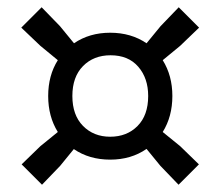

<svg xmlns="http://www.w3.org/2000/svg" viewBox="-20 -634 606 528"><path d="M95.5 -126 39.5 -182 91 -232 139 -271Q112.5 -313.5 112.5 -370Q112.5 -426.5 139 -468.5L91 -508L38.5 -558L94.5 -614L145 -562L183.5 -515Q226 -544 283 -544Q340.5 -544 383 -515L421.5 -562L471.5 -614L527.5 -558L475.5 -508L427.5 -468.5Q454 -426 454 -370Q454 -313.5 427.5 -271L475.5 -232L527 -182L471 -126L421 -178L383 -224.5Q340.5 -195 283 -195Q225.5 -195 183 -224L145.5 -178ZM283 -258Q329 -258 358.2 -287.5Q387.5 -317 387.5 -370Q387.5 -419 360.2 -450.5Q333 -482 284 -482Q237.5 -482 208.2 -452.2Q179 -422.5 179 -370Q179 -317.5 208.2 -287.8Q237.5 -258 283 -258Z"/></svg>

Font: Encode Sans SemiCondensed SemiCondensed Medium
Style: Regular
Weight: 500
Width: 4
Designer: Multiple Designers
Foundry: Impallari Type
Version: Version 3.000; ttfautohint (v1.8.3) -l 8 -r 50 -G 200 -x 14 